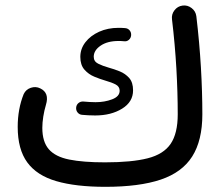

<svg xmlns="http://www.w3.org/2000/svg" viewBox="-20 -662 836 720"><path d="M46.4 -186Q46.4 -253.4 68.8 -309.1Q77.1 -326.7 95.7 -332.8Q114.3 -338.9 130.9 -330.6Q166 -314 152.3 -269Q146 -248 142.3 -224.9Q138.7 -201.7 138.7 -182.6Q138.7 -130.4 163.1 -102.3Q187.5 -74.2 239.5 -63.7Q291.5 -53.2 374 -53.2Q474.1 -53.2 533.7 -68.4Q593.3 -83.5 619.9 -122.6Q646.5 -161.6 646.5 -233.4Q646.5 -314.5 641.4 -405Q636.2 -495.6 625 -589.4Q622.6 -608.4 634.3 -623.5Q646 -638.7 664.6 -641.1Q683.1 -643.6 698.5 -631.8Q713.9 -620.1 716.3 -601.1Q728 -502.4 733.4 -409.9Q738.8 -317.4 738.8 -233.4Q738.8 -135.3 700.9 -75.4Q663.1 -15.6 582.8 11.5Q502.4 38.6 375 38.6Q264.2 38.6 191.2 17.3Q118.2 -3.9 82.3 -53Q46.4 -102.1 46.4 -186ZM471.7 -529.3Q470.7 -519 463.1 -512.5Q455.6 -505.9 445.3 -507.3Q439.9 -507.8 434.8 -508.1Q429.7 -508.3 424.3 -508.3Q382.8 -508.3 357.2 -490.7Q331.5 -473.1 331.5 -449.2Q331.5 -431.6 347.9 -423.3Q364.3 -415 388.2 -408.2Q408.2 -402.8 429.2 -394.3Q450.2 -385.7 464.6 -369.4Q479 -353 479 -323.2Q479 -279.8 437.7 -254.4Q396.5 -229 336.9 -229Q323.7 -229 311.3 -229.7Q298.8 -230.5 287.6 -231.4Q277.3 -232.4 271 -240.2Q264.6 -248 265.6 -258.8Q266.6 -269.5 274.7 -275.9Q282.7 -282.2 293.5 -281.2Q304.7 -280.3 315.9 -279.5Q327.1 -278.8 338.4 -278.8Q372.6 -278.8 400.6 -289.6Q428.7 -300.3 428.7 -321.8Q428.7 -337.4 413.8 -345.2Q398.9 -353 376 -359.4Q356 -365.2 334 -374.3Q312 -383.3 296.6 -400.9Q281.2 -418.5 281.2 -448.7Q281.2 -479 300.3 -503.7Q319.3 -528.3 351.8 -543Q384.3 -557.6 424.3 -557.6Q429.7 -557.6 436 -557.4Q442.4 -557.1 449.2 -556.6Q460 -555.7 466.3 -547.9Q472.7 -540 471.7 -529.3Z"/></svg>

Font: Mikhak-DS2-FD Medium
Style: Regular
Weight: 500
Designer: Amin Abedi
Version: Version 3.4